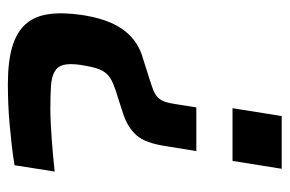

<svg xmlns="http://www.w3.org/2000/svg" viewBox="-144 -406 736 488"><g transform="rotate(90 224.0 -162.0)"><path d="M255 -385 275 -510H409L389 -385ZM194 186Q137 186 99.5 175Q62 164 41.5 141Q21 118 16 82.5Q11 47 18 -2Q28 -67 53 -103.5Q78 -140 118 -154L162 -168Q188 -176 203.5 -181.5Q219 -187 227 -194.5Q235 -202 239 -214.5Q243 -227 246 -249L253 -293H364L352 -219Q344 -163 323.5 -140.5Q303 -118 269 -107L232 -95Q208 -88 192.5 -81.5Q177 -75 168 -65.5Q159 -56 154 -40.5Q149 -25 145 1Q141 29 145 44.5Q149 60 162.5 67.5Q176 75 199.5 76.5Q223 78 258 78Q273 78 293 77Q313 76 334.5 74.5Q356 73 377 71Q398 69 416 67L400 169Q377 173 350.5 176Q324 179 296.5 181.5Q269 184 243 185Q217 186 194 186Z"/></g></svg>

Font: Azeri Sans SemiBold
Style: Italic
Weight: 600
Designer: Hector Gatti & Omnibus-Type (original fonts) / Cristiano Sobral (main changes and remastering)
Foundry: Omnibus-Type
Version: Version 0.07;August 21, 2020;FontCreator 13.0.0.2681 64-bit;